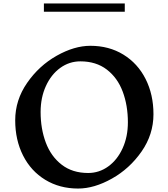

<svg xmlns="http://www.w3.org/2000/svg" viewBox="-20 -1071 975 1111"><path d="M868 -410Q868 -293 799 -194Q730 -95 627.5 -37.5Q525 20 432 20Q325 20 242 -30.5Q159 -81 113.5 -171Q68 -261 68 -375Q68 -492 137 -591.5Q206 -691 308 -748.5Q410 -806 503 -806Q611 -806 694 -755Q777 -704 822.5 -614Q868 -524 868 -410ZM215 -423Q215 -326 245 -246Q275 -166 337 -118Q399 -70 490 -70Q554 -70 606.5 -108Q659 -146 689.5 -213Q720 -280 720 -363Q720 -461 690 -541Q660 -621 598 -668.5Q536 -716 445 -716Q381 -716 328.5 -678Q276 -640 245.5 -573Q215 -506 215 -423ZM234 -1051H702V-1003H234Z"/></svg>

Font: Inknut Antiqua Medium
Style: Regular
Weight: 500
Designer: Claus Eggers Sørensen
Foundry: Claus Eggers Sørensen
Version: Version 1.003; ttfautohint (v1.8.2) -l 8 -r 50 -G 200 -x 14 